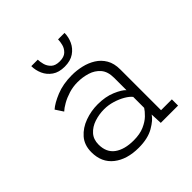

<svg xmlns="http://www.w3.org/2000/svg" viewBox="-183 -852 1017 1017"><g transform="rotate(-45 325.0 -344.0)"><path d="M291.5 11Q204 11 150.5 -31Q97 -73 97 -150Q97 -203.5 127.2 -238Q157.5 -272.5 204 -289.2Q250.5 -306 299.5 -306Q358 -306 401.5 -287.5Q445 -269 461 -251V-343.5Q461 -390.5 438.2 -416.8Q415.5 -443 380.2 -453.8Q345 -464.5 308 -464.5Q273.5 -464.5 242 -454.8Q210.5 -445 185.8 -431Q161 -417 147.5 -404L119 -447.5Q144 -470 195 -491Q246 -512 313.5 -512Q348.5 -512 384.2 -503.8Q420 -495.5 449.8 -477Q479.5 -458.5 497.5 -427.8Q515.5 -397 515.5 -352V-46.5H596.5V0H467L464 -65.5Q449 -40.5 404.8 -14.8Q360.5 11 291.5 11ZM300 -35.5Q347 -35.5 379.2 -49.8Q411.5 -64 431.5 -83.5Q451.5 -103 461 -118.5V-200.5Q449.5 -215.5 424.8 -230Q400 -244.5 368.8 -254Q337.5 -263.5 305.5 -263.5Q267.5 -263.5 232.2 -251.8Q197 -240 174.8 -215.2Q152.5 -190.5 152.5 -151.5Q152.5 -93 192.2 -64.2Q232 -35.5 300 -35.5ZM318 -570Q275 -570 247.8 -589Q220.5 -608 207.5 -637.2Q194.5 -666.5 194.5 -697.5H243Q243 -682 248.5 -661Q254 -640 270.5 -624.2Q287 -608.5 319 -608.5Q351.5 -608.5 368 -624.2Q384.5 -640 389.8 -661Q395 -682 395 -697.5H443.5Q443.5 -666.5 430 -637.2Q416.5 -608 388.8 -589Q361 -570 318 -570Z"/></g></svg>

Font: Trispace ExtraLight
Style: Regular
Weight: 200
Designer: Tyler Finck
Foundry: Etcetera Type Company
Version: Version 1.210; ttfautohint (v1.8.3)